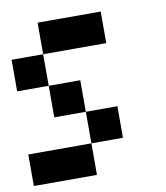

<svg xmlns="http://www.w3.org/2000/svg" viewBox="-74 -687 647 749"><g transform="rotate(-10 250.0 -312.5)"><path d="M0 0V-125H250V0ZM0 -375V-500H125V-375ZM125 -250V-375H250V-250ZM125 -500V-625H375V-500ZM250 -250H375V-125H250Z"/></g></svg>

Font: GalmuriMono7 Regular
Style: Regular
Weight: 400
Designer: Lee Minseo (quiple)
Version: Version 2.399;hotconv 1.1.1;makeotfexe 2.6.0 DEVELOPMENT